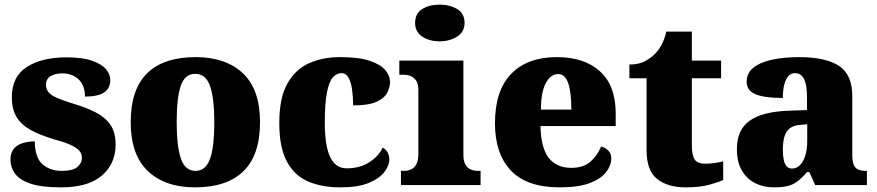

<svg xmlns="http://www.w3.org/2000/svg" viewBox="-20 -797 3779 827"><path d="M243 10Q159 10 111.5 -6Q64 -22 44.5 -49.5Q25 -77 25 -109Q25 -138 39 -155.5Q53 -173 77 -180.5Q101 -188 130 -188Q130 -119 162.5 -90Q195 -61 246 -61Q294 -61 313.5 -78Q333 -95 333 -117Q333 -136 320 -149.5Q307 -163 280.5 -174.5Q254 -186 213 -197Q152 -215 111.5 -237.5Q71 -260 51 -293.5Q31 -327 31 -378Q31 -467 95.5 -508.5Q160 -550 266 -550Q335 -550 376.5 -535.5Q418 -521 436.5 -499Q455 -477 455 -453Q455 -417 429 -399Q403 -381 346 -381Q346 -430 318 -455.5Q290 -481 249 -481Q218 -481 198 -469Q178 -457 178 -432Q178 -414 188.5 -400.5Q199 -387 225 -375.5Q251 -364 297 -350Q351 -334 392 -313Q433 -292 455.5 -259.5Q478 -227 478 -174Q478 -92 419 -41Q360 10 243 10Z M820 10Q691 10 617 -60Q543 -130 543 -271Q543 -412 614 -481.5Q685 -551 823 -551Q952 -551 1026 -481.5Q1100 -412 1100 -271Q1100 -130 1029 -60Q958 10 820 10ZM822 -61Q852 -61 870 -85Q888 -109 895.5 -156Q903 -203 903 -271Q903 -375 884.5 -427Q866 -479 821 -479Q776 -479 758.5 -427Q741 -375 741 -271Q741 -168 759 -114.5Q777 -61 822 -61Z M1446 10Q1367 10 1308 -15Q1249 -40 1216 -100.5Q1183 -161 1183 -267Q1183 -376 1218 -437.5Q1253 -499 1312 -525Q1371 -551 1444 -551Q1526 -551 1573 -535Q1620 -519 1640 -494.5Q1660 -470 1660 -444Q1660 -424 1649 -400Q1638 -376 1604 -359.5Q1570 -343 1501 -343Q1501 -380 1496.5 -411.5Q1492 -443 1481 -462.5Q1470 -482 1451 -482Q1429 -482 1413 -463Q1397 -444 1388 -397.5Q1379 -351 1379 -268Q1379 -203 1389 -159.5Q1399 -116 1420 -94Q1441 -72 1474 -72Q1530 -72 1570.5 -98Q1611 -124 1628 -161Q1644 -153 1650.5 -138.5Q1657 -124 1657 -110Q1657 -84 1635.5 -56Q1614 -28 1568 -9Q1522 10 1446 10Z M1707 0V-61H1719Q1738 -61 1752 -68Q1766 -75 1774 -91Q1782 -107 1782 -135V-409Q1782 -434 1773.5 -448Q1765 -462 1751 -468.5Q1737 -475 1719 -475H1700V-536H1976V-131Q1976 -105 1984 -89.5Q1992 -74 2006.5 -67.5Q2021 -61 2039 -61H2050V0ZM1874 -619Q1829 -619 1798.5 -639.5Q1768 -660 1768 -698Q1768 -739 1798.5 -758Q1829 -777 1874 -777Q1917 -777 1949 -758Q1981 -739 1981 -698Q1981 -660 1949 -639.5Q1917 -619 1874 -619Z M2391 10Q2249 10 2180.5 -62.5Q2112 -135 2112 -266Q2112 -407 2182 -479Q2252 -551 2379 -551Q2497 -551 2564.5 -489.5Q2632 -428 2632 -309V-254H2308Q2310 -160 2343.5 -117Q2377 -74 2441 -74Q2492 -74 2522.5 -100Q2553 -126 2569 -166Q2588 -161 2600.5 -148Q2613 -135 2613 -115Q2613 -85 2591 -56Q2569 -27 2520.5 -8.5Q2472 10 2391 10ZM2441 -325Q2441 -399 2427.5 -438.5Q2414 -478 2384 -478Q2352 -478 2331 -439Q2310 -400 2310 -325Z M2933 10Q2856 10 2810.5 -26Q2765 -62 2765 -150V-460H2691V-519Q2734 -519 2762 -535.5Q2790 -552 2804 -568Q2818 -582 2830.5 -606Q2843 -630 2850 -661H2960V-536H3086V-460H2960V-170Q2960 -130 2971.5 -111Q2983 -92 3019 -92Q3039 -92 3059 -95Q3079 -98 3095 -102V-22Q3077 -13 3036 -1.5Q2995 10 2933 10Z M3312 10Q3269 10 3233 -8Q3197 -26 3175.5 -62.5Q3154 -99 3154 -155Q3154 -238 3209 -277Q3264 -316 3375 -320L3456 -323V-375Q3456 -412 3450.5 -435.5Q3445 -459 3433.5 -470.5Q3422 -482 3404 -482Q3388 -482 3376.5 -470Q3365 -458 3358.5 -434.5Q3352 -411 3352 -375Q3273 -375 3234.5 -391Q3196 -407 3196 -445Q3196 -483 3226.5 -506.5Q3257 -530 3308.5 -540.5Q3360 -551 3421 -551Q3536 -551 3593.5 -513.5Q3651 -476 3651 -383V-131Q3651 -104 3656.5 -89Q3662 -74 3675 -67.5Q3688 -61 3710 -61H3714V0H3491L3466 -56H3456Q3434 -30 3414.5 -15.5Q3395 -1 3371.5 4.5Q3348 10 3312 10ZM3391 -71Q3411 -71 3426 -86Q3441 -101 3449 -128Q3457 -155 3457 -191V-262L3426 -259Q3398 -257 3382 -244.5Q3366 -232 3359 -209Q3352 -186 3352 -152Q3352 -126 3356 -107.5Q3360 -89 3369 -80Q3378 -71 3391 -71Z"/></svg>

Font: Noto Serif Tibetan Black
Style: Regular
Weight: 900
Version: Version 2.103